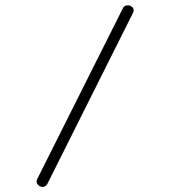

<svg xmlns="http://www.w3.org/2000/svg" viewBox="-20 -593 645 728"><path d="M120.6 86.9C119.1 89.8 118.7 92.3 118.7 95.2C118.7 106.9 130.4 115.7 141.6 115.7C148.4 115.7 155.3 112.3 159.7 104L483.9 -543.5C485.8 -547.4 486.8 -550.8 486.8 -553.7C486.8 -565.4 475.6 -572.8 464.4 -572.8C457 -572.8 449.7 -569.3 446.3 -562.5Z"/></svg>

Font: Cutive Mono
Style: Regular
Weight: 400
Monospace: yes
Designer: Vernon Adams
Foundry: Vernon Adams
Version: Version 1.002